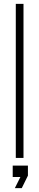

<svg xmlns="http://www.w3.org/2000/svg" viewBox="-20 -820 204 997"><path d="M62 0V-800H102V0ZM57 157 86 99H46V40H125V92L93 157Z"/></svg>

Font: Big Shoulders Stencil Text Thin Thin
Style: Regular
Weight: 250
Version: Version 2.001